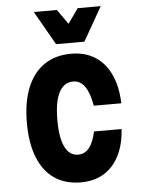

<svg xmlns="http://www.w3.org/2000/svg" viewBox="-59 -907 718 972"><g transform="rotate(-5 300.0 -421.0)"><path d="M313 19Q234 19 179 -18.5Q124 -56 95 -128.5Q66 -201 66 -304Q66 -410 96 -483.5Q126 -557 182.5 -595.5Q239 -634 319 -634Q390 -634 440.5 -602Q491 -570 519.5 -509.5Q548 -449 551 -362H411Q400 -427 377 -460Q354 -493 318 -493Q270 -493 245.5 -445.5Q221 -398 221 -304Q221 -215 244 -168.5Q267 -122 311 -122Q345 -122 367 -149.5Q389 -177 401 -232H541Q536 -153 507 -96.5Q478 -40 429 -10.5Q380 19 313 19ZM490 -861 392 -689H248L150 -861H267L362 -727H278L373 -861Z"/></g></svg>

Font: Martian Mono Condensed
Style: Bold
Weight: 700
Width: 3
Designer: Roman Shamin
Foundry: Evil Martians
Version: Version 1.000